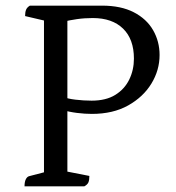

<svg xmlns="http://www.w3.org/2000/svg" viewBox="-20 -661 624 681"><path d="M67 0Q67 -16 71.5 -25Q76 -34 83 -36L152 -54L136 -38V-602L150 -585L69 -604Q69 -618 72.5 -626.5Q76 -635 86 -641H342Q409 -641 454.5 -617.5Q500 -594 523 -554Q546 -514 546 -466Q546 -412 517 -364.5Q488 -317 434.5 -287Q381 -257 306 -257Q281 -257 253 -260.5Q225 -264 202 -271H219V-33L200 -56L297 -37Q297 -22 293.5 -14Q290 -6 279 0ZM219 -301 204 -318Q218 -311 247.5 -307.5Q277 -304 305 -304Q356 -304 389 -324.5Q422 -345 438.5 -379Q455 -413 455 -453Q455 -522 416.5 -559.5Q378 -597 309 -597Q279 -597 252 -593Q225 -589 205 -584L219 -598Z"/></svg>

Font: Petrona
Style: Regular
Weight: 400
Designer: Ringo R. Seeber
Foundry: Ringo R. Seeber
Version: Version 2.001; ttfautohint (v1.8.3)